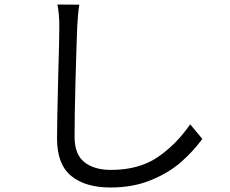

<svg xmlns="http://www.w3.org/2000/svg" viewBox="-20 -781 1017 850"><path d="M321.9 -663.1Q318 -563.7 314.1 -418Q310.2 -272.2 310.2 -174.4Q310.2 -98 353.3 -63.4Q396.4 -28.8 471.2 -28.8Q593.5 -28.8 676.1 -84Q758.8 -139.3 822 -230.7L875.7 -166Q835.7 -111.1 781.3 -63.4Q726.9 -15.7 647.6 16.7Q568.4 49.1 469 49.1Q357.3 49.1 294.9 -2.4Q232.5 -53.8 232.5 -167.8Q232.5 -237.1 238 -456.2Q242.6 -603.6 242.6 -663.1Q242.6 -721.8 234 -761L331.1 -760.3Q324.2 -715.8 321.9 -663.1Z"/></svg>

Font: Min Sans VF VF
Style: Regular
Weight: 400
Designer: Jinseong-Kim, NotoSansCJK, Nunito
Foundry: Jinseong-Kim
Version: Version 1.420;Glyphs 3.1.2 (3151)